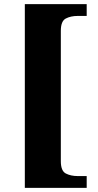

<svg xmlns="http://www.w3.org/2000/svg" viewBox="-20 -780 476 928"><path d="M100 128V-760H399V-703H356Q322 -703 298 -690.5Q274 -678 274 -631V-1Q274 46 298 58.5Q322 71 356 71H399V128Z"/></svg>

Font: Noto Serif Lao ExtraBold
Style: Regular
Weight: 800
Designer: Monotype Design Team
Foundry: Monotype Imaging Inc.
Version: Version 2.003; ttfautohint (v1.8.4.7-5d5b)